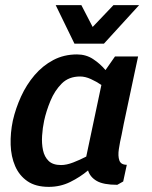

<svg xmlns="http://www.w3.org/2000/svg" viewBox="-20 -720 593 748"><path d="M292 -422Q248 -422 220.5 -394.5Q193 -367 176.5 -327Q160 -287 152 -250Q146 -222 144 -191.5Q142 -161 147.5 -135Q153 -109 169.5 -93Q186 -77 218 -77Q239 -77 265 -87Q291 -97 316 -110L375 -389Q356 -402 334 -412Q312 -422 292 -422ZM437 0Q383 0 357 -15Q331 -30 323 -56Q292 -30 253.5 -11Q215 8 170 8Q119 8 87 -14Q55 -36 39 -73Q23 -110 21.5 -156Q20 -202 30 -250Q41 -298 62 -344Q83 -390 114.5 -427Q146 -464 187.5 -486Q229 -508 280 -508Q315 -508 342.5 -490Q370 -472 391 -447L428 -500H518L503 -430L462 -237L454 -196Q447 -166 443 -139Q439 -112 445 -95Q451 -78 474 -78L460 -13ZM522 -700 385 -550H270L197 -700H297L341 -615L422 -700Z"/></svg>

Font: Epunda Sans SemiBold
Style: Italic
Weight: 600
Italic angle: -12.0243°
Designer: Simon Atzbach
Foundry: typofactur
Version: Version 2.204; ttfautohint (v1.8.4.7-5d5b)